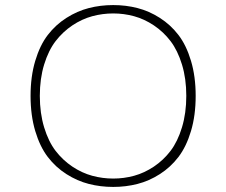

<svg xmlns="http://www.w3.org/2000/svg" viewBox="-20 -726 890 757"><path d="M426.5 11Q376 11 330.2 -0.8Q284.5 -12.5 242 -39.5Q199.5 -66.5 168.5 -107Q137.5 -147.5 119 -209.2Q100.5 -271 100.5 -348Q100.5 -424.5 119 -486.2Q137.5 -548 168.5 -588.2Q199.5 -628.5 242 -655.5Q284.5 -682.5 330.2 -694.2Q376 -706 426.5 -706Q476.5 -706 522.2 -694.2Q568 -682.5 610.2 -655.5Q652.5 -628.5 683.5 -588.2Q714.5 -548 733 -486.2Q751.5 -424.5 751.5 -348Q751.5 -271 733 -209.2Q714.5 -147.5 683.5 -107Q652.5 -66.5 610.2 -39.5Q568 -12.5 522.2 -0.8Q476.5 11 426.5 11ZM426.5 -22Q468.5 -22 508.8 -33Q549 -44 586.8 -69.2Q624.5 -94.5 652.5 -131.2Q680.5 -168 697.5 -224Q714.5 -280 714.5 -348Q714.5 -416 697.5 -471.5Q680.5 -527 652.5 -563.8Q624.5 -600.5 586.8 -625.8Q549 -651 508.8 -662Q468.5 -673 426.5 -673Q384 -673 343.5 -662Q303 -651 265.2 -625.8Q227.5 -600.5 199.2 -563.8Q171 -527 154 -471.5Q137 -416 137 -348Q137 -280 154 -224Q171 -168 199.2 -131.2Q227.5 -94.5 265.2 -69.2Q303 -44 343.5 -33Q384 -22 426.5 -22Z"/></svg>

Font: League Mono Wide Thin
Style: Regular
Weight: 100
Width: 8
Designer: Tyler Finck
Foundry: The League of Moveable Type / Tyler Finck
Version: Version 2.210